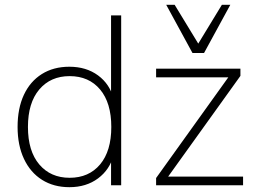

<svg xmlns="http://www.w3.org/2000/svg" viewBox="-20 -769 1062 797"><path d="M268 8Q203 8 154.5 -22.5Q106 -53 79.5 -109.5Q53 -166 53 -242Q53 -319 79 -375Q105 -431 153.5 -461.5Q202 -492 268 -492Q338 -492 387 -456Q436 -420 452 -358H441V-705H483V0H441V-126H452Q436 -65 387 -28.5Q338 8 268 8ZM269 -31Q349 -31 395.5 -86.5Q442 -142 442 -242Q442 -342 395.5 -397.5Q349 -453 269 -453Q190 -453 143 -397.5Q96 -342 96 -242Q96 -142 143 -86.5Q190 -31 269 -31ZM628 0V-30L937 -461V-448H628V-484H978V-454L668 -22V-36H989V0ZM779 -549 670 -749H705L803 -588L901 -749H936L827 -549Z"/></svg>

Font: Nunito Sans 12pt ExtraLight 12pt ExtraLight
Style: Regular
Weight: 250
Version: Version 3.101;gftools[0.9.27]